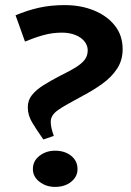

<svg xmlns="http://www.w3.org/2000/svg" viewBox="-20 -720 514 753"><path d="M196 13Q161 13 135 -7Q109 -27 109 -57Q109 -89 135 -109Q161 -129 196 -129Q234 -129 259 -109Q284 -89 284 -57Q284 -27 259 -7Q234 13 196 13ZM41 -660Q86 -679 132 -689.5Q178 -700 234 -700Q297 -700 348.5 -679Q400 -658 430.5 -619.5Q461 -581 461 -527Q461 -484 439.5 -451Q418 -418 382 -392Q346 -366 304 -344Q270 -325 246 -312Q222 -299 207 -288Q192 -277 185.5 -266Q179 -255 179 -242Q179 -229 182.5 -215Q186 -201 191 -187L150 -173Q124 -210 106.5 -239Q89 -268 89 -299Q89 -327 105.5 -347.5Q122 -368 151.5 -386.5Q181 -405 220 -425Q253 -441 276.5 -455.5Q300 -470 312 -485.5Q324 -501 324 -523Q324 -542 311 -558Q298 -574 275 -583Q252 -592 223 -592Q185 -592 149.5 -582Q114 -572 78 -557Z"/></svg>

Font: BioRhyme ExtraBold
Style: Bold
Weight: 700
Version: Version 1.600;gftools[0.9.33]